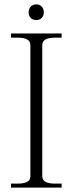

<svg xmlns="http://www.w3.org/2000/svg" viewBox="-20 -852 330 872"><path d="M110 -796Q110 -812 119.5 -822Q129 -832 145 -832Q160 -832 169.5 -822Q179 -812 179 -796Q179 -780 169.5 -770.5Q160 -761 145 -761Q129 -761 119.5 -770.5Q110 -780 110 -796ZM30 -18H58Q88 -18 103 -26Q118 -34 118 -52V-647Q118 -665 103 -673Q88 -681 58 -681H30V-700H260V-681H232Q202 -681 187 -673Q172 -665 172 -647V-52Q172 -34 187 -26Q202 -18 232 -18H260V0H30Z"/></svg>

Font: Taviraj ExtraLight
Style: Regular
Weight: 200
Designer: Katatrad Team
Foundry: CadsonDemak
Version: Version 1.030